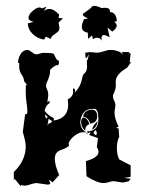

<svg xmlns="http://www.w3.org/2000/svg" viewBox="-20 -614 484 645"><path d="M351.1 -446.3Q369.1 -446.3 384.3 -438.5L393.1 -430.7L389.2 -439H415L412.1 -435.1H418.9L415.5 -403.8L421.4 -406.7L406.7 -386.2Q368.7 -364.7 368.7 -339.4L369.1 -329.1Q369.1 -320.8 367.7 -315.2Q366.2 -309.6 364.3 -305.2Q362.3 -300.8 360.8 -297.4Q359.4 -293.9 359.4 -290Q359.4 -283.2 363.5 -275.9Q367.7 -268.6 367.7 -259.3L364.7 -237.3Q364.7 -215.3 378.4 -188.5L371.1 -185.1Q371.1 -183.1 378.4 -182.6L380.4 -154.3Q372.6 -139.2 372.6 -117.7Q372.6 -93.8 380.4 -78.6L418.9 -58.6V-20L396 -16.1L418.9 -13.7L413.1 -5.4Q399.9 -1 389.6 -1L363.3 -5.4Q355 -5.4 345.9 -2.2Q336.9 1 327.6 1Q306.6 1 270.5 -22L268.6 -72.8Q311 -84.5 311 -104Q311 -111.3 305.2 -119.6L309.1 -149.9L279.8 -160.6L284.7 -170.9L268.6 -163.1L275.4 -169.9L270.5 -172.4Q310.5 -172.4 310.5 -212.4V-217.3Q309.1 -247.6 298.3 -248H287.6Q254.9 -247.1 249.5 -203.6Q251 -178.7 271 -168.9L260.7 -169.9Q251 -169.9 241.9 -165.3Q232.9 -160.6 225.8 -154.3Q218.8 -147.9 214.6 -141.4Q210.4 -134.8 210.4 -131.3L211.9 -126.5Q211.9 -119.6 182.1 -108.9Q164.1 -102.5 164.1 -80.1Q164.1 -59.6 178.7 -25.9L156.7 -1.5Q147.5 -9.3 144.5 -9.3L148.9 1.5Q148.9 5.4 140.6 6.3L103.5 1Q94.2 1 82.3 5.4Q70.3 9.8 62.5 9.8Q55.7 9.8 52.2 6.8L48.8 10.7L28.8 -13.7L26.4 -6.8V-36.1Q66.4 -74.7 66.4 -122.1Q66.4 -138.2 56.6 -170.4L64.5 -231L67.4 -230Q71.8 -230 71.8 -240.2Q71.8 -252.9 69.1 -269.3Q66.4 -285.6 66.4 -306.6L66.9 -329.1L71.8 -327.1L61 -341.3Q60.1 -350.6 57.4 -355.5Q54.7 -360.4 51.8 -364.7Q48.8 -369.1 46.6 -375.5Q44.4 -381.8 44.4 -394V-402.8L40.5 -402.3Q41 -414.1 44.2 -422.4Q47.4 -430.7 51.8 -436Q56.2 -441.4 61.5 -443.8Q66.9 -446.3 71.3 -446.3Q75.2 -446.3 79.1 -444.1Q83 -441.9 86.7 -439Q90.3 -436 94.2 -433.8Q98.1 -431.6 102.5 -431.6Q107.9 -431.6 114 -434.1Q120.1 -436.5 129.9 -436.5Q151.9 -436.5 160.6 -433.1Q170.4 -411.6 173.8 -411.6L174.8 -412.6Q178.2 -409.2 178.2 -404.8Q178.2 -398.9 174.8 -394L171.9 -395.5Q165.5 -395.5 148.4 -379.9V-377.4Q148.4 -367.7 146.2 -360.1Q144 -352.5 141.6 -346.7Q139.2 -340.8 137 -336.2Q134.8 -331.5 134.8 -326.7Q134.8 -319.8 138.4 -312.7Q142.1 -305.7 142.1 -294.4L139.2 -270L146.5 -276.4V-268.1Q133.3 -259.8 129.9 -241.7Q140.1 -227.1 160.6 -217.3V-209Q209 -216.8 209 -262.2L207.5 -280.3Q225.6 -289.1 225.6 -305.7L225.1 -316.9Q232.4 -316.9 232.4 -309.1L231.4 -302.7Q243.7 -316.9 248.3 -327.1Q252.9 -337.4 254.6 -345.2Q256.3 -353 257.8 -358.6Q259.3 -364.3 265.6 -369.6Q272.5 -376.5 272.5 -391.1L271.5 -410.2Q274.9 -410.2 278.8 -433.1Q272 -418.5 269.5 -418.5Q266.6 -418.5 266.6 -432.6V-437L282.7 -439L304.2 -437Q311.5 -437 317.4 -438.5Q323.2 -439.9 328.6 -441.7Q334 -443.4 339.4 -444.8Q344.7 -446.3 351.1 -446.3ZM136.2 -216.3Q139.2 -216.3 139.2 -220.7Q139.2 -224.1 130.9 -229.5Q132.8 -216.3 136.2 -216.3ZM143.1 -214.8 139.6 -191.9 144.5 -200.7 146.5 -199.2Q149.9 -199.2 155.8 -207ZM294.4 -168Q294.4 -163.1 303.7 -159.7L305.2 -166.5Q305.2 -171.9 301.8 -176.8Q294.4 -172.4 294.4 -168ZM282.7 -198.7Q278.3 -218.3 259.3 -222.2Q262.7 -244.6 288.6 -245.6Q306.2 -245.6 306.6 -222.2Q305.7 -201.2 282.7 -198.7ZM266.1 -175.8Q262.2 -177.2 257.6 -185.1Q252.9 -192.9 252.4 -204.1Q252.9 -211.9 255.4 -215.8Q257.3 -219.2 260.7 -219.2Q268.1 -217.8 273.4 -211.2Q278.8 -204.6 279.8 -196.3Q266.6 -192.4 266.1 -175.8ZM289.6 -178.2Q290 -189.9 307.6 -207Q306.2 -187.5 289.6 -178.2ZM128.4 -481Q106.4 -483.9 90.1 -499.5Q73.7 -515.1 73.7 -535.6L92.8 -540.5Q75.7 -544.4 75.7 -554.2Q75.7 -564.9 89.4 -576.9Q103 -588.9 111.8 -588.9Q117.2 -588.9 121.6 -585.9L136.2 -591.8L127.4 -576.7Q136.2 -584 145.5 -584Q161.1 -584 178.7 -564.9L176.8 -553.7L191.4 -552.7L176.8 -538.1L179.7 -521Q179.7 -512.7 175.5 -508.5Q171.4 -504.4 166.3 -501Q161.1 -497.6 156.5 -493.9Q151.9 -490.2 150.9 -483.4L133.8 -490.7ZM321.8 -477.1Q316.4 -487.3 307.1 -487.3Q299.8 -487.3 292 -482.4L289.1 -495.1L275.9 -483.4L274.9 -504.4Q254.9 -507.3 254.9 -524.4Q254.9 -532.7 261.7 -549.3L275.9 -551.8Q257.8 -559.6 257.8 -565.4Q257.8 -566.9 261.7 -569.8Q284.2 -585 287.1 -589.6Q290 -594.2 297.4 -594.2Q305.7 -594.2 321.3 -586.9L332 -587.9Q349.1 -587.9 349.1 -577.1L350.1 -573.2Q370.1 -573.2 372.6 -543L363.8 -540.5Q372.1 -534.7 372.1 -527.8Q372.1 -518.6 356.9 -507.8L341.3 -521.5L348.6 -488.3Q336.4 -496.1 329.1 -496.1Q320.8 -496.1 320.8 -484.9Z"/></svg>

Font: Truetypewriter PolyglOTT
Style: Regular
Weight: 400
Designer: Sergey Beatoff a.k.a. Sam_T
Version: Version 3.76